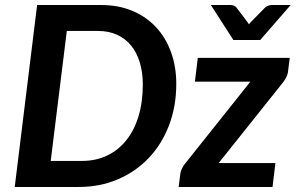

<svg xmlns="http://www.w3.org/2000/svg" viewBox="-20 -743 1176 763"><path d="M680.5 -410Q680.5 -320 651.5 -244.5Q622.5 -169 570.8 -114.8Q519 -60.5 448 -30.2Q377 0 293 0H38.5L127.5 -723H382.5Q451.5 -723 506.8 -699.5Q562 -676 600.5 -634.5Q639 -593 659.8 -535.5Q680.5 -478 680.5 -410ZM547.5 -407Q547.5 -455.5 535.5 -495Q523.5 -534.5 500.8 -562.2Q478 -590 445 -605Q412 -620 369.5 -620H245.5L181.5 -103.5H306Q360.5 -103.5 405 -124.5Q449.5 -145.5 481.2 -184.8Q513 -224 530.2 -280.2Q547.5 -336.5 547.5 -407ZM1131.5 -513 1125 -462Q1124 -449 1118 -436.8Q1112 -424.5 1105 -416L849 -95H1074.5L1063 0H690L696.5 -51.5Q697 -60 702.5 -72Q708 -84 716.5 -94L975 -418.5H754.5L766 -513ZM1135 -723 1014 -584H907.5L818 -723H896.5Q903.5 -723 909.5 -720.5Q915.5 -718 918.5 -714.5L960.5 -659Q965 -654 969 -646.5Q972 -650 975 -653.2Q978 -656.5 980.5 -659L1035 -714.5Q1039 -717.5 1045.8 -720.2Q1052.5 -723 1059.5 -723Z"/></svg>

Font: Lato 2
Style: Bold Italic
Weight: 700
Italic angle: -7°
Designer: Lukasz Dziedzic with Adam Twardoch and Botio Nikoltchev
Foundry: tyPoland Lukasz Dziedzic
Version: Version 2.015; 2015-08-06; http://www.latofonts.com/